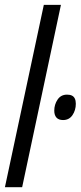

<svg xmlns="http://www.w3.org/2000/svg" viewBox="-20 -780 336 800"><path d="M0.5 0 162.6 -759.8H233.9L72.3 0ZM242.7 -279.8Q224.6 -279.8 215.3 -290Q206.1 -300.3 206.1 -318.8Q206.1 -344.7 220 -365.2Q233.9 -385.7 259.3 -385.7Q271.5 -385.7 279.5 -381.8Q287.6 -377.9 291.7 -369.4Q295.9 -360.8 295.9 -347.7Q295.9 -320.8 282 -300.3Q268.1 -279.8 242.7 -279.8Z"/></svg>

Font: Open Sans Condensed
Style: Italic
Weight: 400
Width: 3
Italic angle: -12°
Designer: Monotype Design Team
Foundry: Monotype Imaging Inc.
Version: Version 3.000